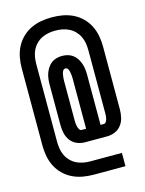

<svg xmlns="http://www.w3.org/2000/svg" viewBox="-125 -835 749 990"><g transform="rotate(-15 250.0 -340.0)"><path d="M250 80Q221 80 192.5 75Q164 70 138 57.5Q112 45 91 24.5Q70 4 57 -21.5Q44 -47 38.5 -75.5Q33 -104 33 -133V-547Q33 -576 38.5 -604.5Q44 -633 57 -658.5Q70 -684 91 -704.5Q112 -725 138 -737.5Q164 -750 192.5 -755Q221 -760 250 -760Q279 -760 307.5 -755Q336 -750 362 -737.5Q388 -725 409 -704.5Q430 -684 443 -658.5Q456 -633 461.5 -604.5Q467 -576 467 -547V-211Q467 -189 462 -167Q457 -145 443.5 -127.5Q430 -110 409.5 -101.5Q389 -93 367 -93H250Q228 -93 207.5 -101.5Q187 -110 173.5 -127.5Q160 -145 155 -167Q150 -189 150 -211V-428Q150 -443 152 -458.5Q154 -474 159 -488Q164 -502 172.5 -515Q181 -528 193 -537Q205 -546 220 -550Q235 -554 250 -554Q265 -554 280 -550Q295 -546 307 -537Q319 -528 327.5 -515Q336 -502 341 -488Q346 -474 348 -458.5Q350 -443 350 -428V-159H367Q375 -159 379.5 -166Q384 -173 386 -180.5Q388 -188 388.5 -195.5Q389 -203 389 -211V-547Q389 -566 386 -584.5Q383 -603 375 -620Q367 -637 353.5 -651Q340 -665 323 -673.5Q306 -682 287.5 -685.5Q269 -689 250 -689Q231 -689 212.5 -685.5Q194 -682 177 -673.5Q160 -665 146.5 -651Q133 -637 125 -620Q117 -603 114 -584.5Q111 -566 111 -547V-133Q111 -114 114 -95.5Q117 -77 125 -60Q133 -43 146.5 -29Q160 -15 177 -6.5Q194 2 212.5 5.5Q231 9 250 9H419V80ZM250 -159H273V-428Q273 -437 272 -445.5Q271 -454 269.5 -462.5Q268 -471 263.5 -479Q259 -487 250 -487Q241 -487 236.5 -479Q232 -471 230.5 -462.5Q229 -454 228 -445.5Q227 -437 227 -428V-211Q227 -203 228 -195.5Q229 -188 231 -180.5Q233 -173 237.5 -166Q242 -159 250 -159Z"/></g></svg>

Font: iosevka_custom_sans_ss08
Style: Bold
Weight: 700
Designer: Belleve Invis
Foundry: Belleve Invis
Version: Version 10.3.0; ttfautohint (v1.8.3)